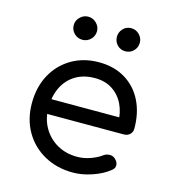

<svg xmlns="http://www.w3.org/2000/svg" viewBox="-112 -845 843 940"><g transform="rotate(15 309.5 -374.5)"><path d="M344 4Q262 4 198 -31.5Q134 -67 98 -129.5Q62 -192 62 -273Q62 -355 96 -417.5Q130 -480 190.5 -515.5Q251 -551 329 -551Q406 -551 462.5 -516.5Q519 -482 549 -421.5Q579 -361 579 -282Q579 -264 567 -252.5Q555 -241 536 -241H126V-316H537L495 -287Q495 -340 475 -381.5Q455 -423 418 -447Q381 -471 329 -471Q272 -471 230.5 -445.5Q189 -420 167.5 -375Q146 -330 146 -273Q146 -216 171.5 -171.5Q197 -127 241.5 -101.5Q286 -76 344 -76Q377 -76 410.5 -88Q444 -100 465 -116Q479 -126 495 -126.5Q511 -127 523 -117Q539 -103 540 -86.5Q541 -70 525 -58Q492 -31 441 -13.5Q390 4 344 4ZM220 -636Q196 -636 178.5 -653Q161 -670 161 -695Q161 -718 178.5 -735.5Q196 -753 220 -753Q244 -753 261.5 -735.5Q279 -718 279 -695Q279 -670 261.5 -653Q244 -636 220 -636ZM438 -636Q413 -636 396.5 -653Q380 -670 380 -695Q380 -718 396.5 -735.5Q413 -753 438 -753Q462 -753 479 -735.5Q496 -718 496 -695Q496 -670 479 -653Q462 -636 438 -636Z"/></g></svg>

Font: Comfortaa SemiBold
Style: Regular
Weight: 600
Designer: Johan Aakerlund
Foundry: Johan Aakerlund
Version: Version 3.104; ttfautohint (v1.8.1.43-b0c9)